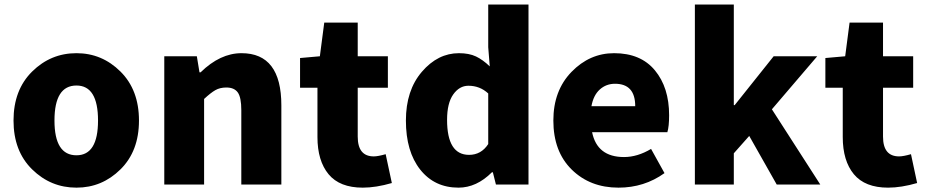

<svg xmlns="http://www.w3.org/2000/svg" viewBox="-20 -819 4109 852"><path d="M319.3 13.7Q205.1 13.7 122.6 -67.4Q40 -148.4 40 -284.2Q40 -419.9 122.6 -501.5Q205.1 -583 319.3 -583Q432.6 -583 514.6 -501.5Q596.7 -419.9 596.7 -284.2Q596.7 -148.4 514.6 -67.4Q432.6 13.7 319.3 13.7ZM319.3 -129.9Q415 -129.9 415 -284.2Q415 -439.5 319.3 -439.5Q221.7 -439.5 221.7 -284.2Q221.7 -129.9 319.3 -129.9Z M709 0V-569.3H853.5L865.2 -498H870.1Q957 -583 1051.8 -583Q1228.5 -583 1228.5 -351.6V0H1050.8V-330.1Q1050.8 -386.7 1035.2 -408.7Q1019.5 -430.7 984.4 -430.7Q956.1 -430.7 935.5 -418.9Q915 -407.2 885.7 -379.9V0Z M1589.8 13.7Q1487.3 13.7 1438 -45.9Q1388.7 -105.5 1388.7 -210.9V-429.7H1311.5V-561.5L1399.4 -569.3L1418.9 -718.8H1567.4V-569.3H1701.2V-429.7H1567.4V-212.9Q1567.4 -125 1638.7 -125Q1657.2 -125 1691.4 -134.8L1718.8 -6.8Q1648.4 13.7 1589.8 13.7Z M2014.6 13.7Q1908.2 13.7 1844.7 -66.4Q1781.2 -146.5 1781.2 -284.2Q1781.2 -418 1852.1 -500.5Q1922.9 -583 2016.6 -583Q2061.5 -583 2092.3 -568.4Q2123 -553.7 2153.3 -524.4L2146.5 -609.4V-798.8H2325.2V0H2180.7L2167 -54.7H2163.1Q2094.7 13.7 2014.6 13.7ZM2061.5 -131.8Q2115.2 -131.8 2146.5 -179.7V-404.3Q2109.4 -438.5 2058.6 -438.5Q2018.6 -438.5 1991.2 -399.9Q1963.9 -361.3 1963.9 -287.1Q1963.9 -131.8 2061.5 -131.8Z M2724.6 13.7Q2598.6 13.7 2517.1 -66.4Q2435.5 -146.5 2435.5 -284.2Q2435.5 -417 2516.1 -500Q2596.7 -583 2705.1 -583Q2823.2 -583 2886.2 -506.8Q2949.2 -430.7 2949.2 -307.6Q2949.2 -257.8 2941.4 -232.4H2607.4Q2629.9 -122.1 2749 -122.1Q2808.6 -122.1 2869.1 -158.2L2928.7 -50.8Q2838.9 13.7 2724.6 13.7ZM2604.5 -347.7H2798.8Q2798.8 -447.3 2709 -447.3Q2669.9 -447.3 2641.6 -421.9Q2613.3 -396.5 2604.5 -347.7Z M3063.5 0V-798.8H3236.3V-352.5H3240.2L3413.1 -569.3H3606.4L3405.3 -334L3620.1 0H3426.8L3304.7 -215.8L3236.3 -138.7V0Z M3920.9 13.7Q3818.4 13.7 3769 -45.9Q3719.7 -105.5 3719.7 -210.9V-429.7H3642.6V-561.5L3730.5 -569.3L3750 -718.8H3898.4V-569.3H4032.2V-429.7H3898.4V-212.9Q3898.4 -125 3969.7 -125Q3988.3 -125 4022.5 -134.8L4049.8 -6.8Q3979.5 13.7 3920.9 13.7Z"/></svg>

Font: Bpmf Zihi Sans Heavy
Style: Heavy
Weight: 900
Foundry: But Ko
Version: Version 1.320